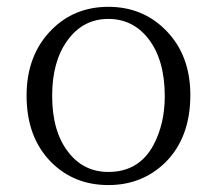

<svg xmlns="http://www.w3.org/2000/svg" viewBox="-20 -531 629 557"><path d="M294.4 -511.2Q393.1 -511.2 460 -444.3Q532.2 -372.1 532.2 -255.4Q532.2 -132.3 460 -60.1Q392.6 5.9 294.4 5.9Q195.3 5.9 128.9 -60.1Q57.1 -132.3 57.1 -253.4Q57.1 -372.1 130.4 -445.3Q196.3 -511.2 294.4 -511.2ZM294.4 -476.1Q220.2 -476.1 175.3 -413.1Q131.3 -352.5 131.3 -252.9Q131.3 -148.4 179.2 -88.4Q223.1 -32.2 294.4 -32.2Q383.3 -32.2 425.3 -110.4Q458 -171.9 458 -252Q458 -357.4 410.2 -418.9Q365.2 -476.1 294.4 -476.1Z"/></svg>

Font: I.MingCP
Style: Regular
Weight: 400
Designer: I.Font Project
Version: Version 8.000; Sep 06, 2022